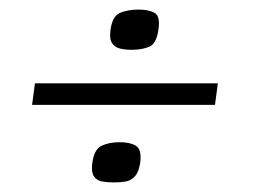

<svg xmlns="http://www.w3.org/2000/svg" viewBox="-20 -387 552 401"><path d="M53 -213H435L429 -168H47ZM173 -48Q177 -76 193 -83Q209 -90 230 -90Q252 -90 264 -82.5Q276 -75 273 -48Q270 -28 262 -19Q254 -10 243 -8Q232 -6 218 -6Q204 -6 193 -8Q182 -10 176 -19Q170 -28 173 -48ZM211 -326Q215 -354 231.5 -360.5Q248 -367 269 -367Q291 -367 303 -360Q315 -353 311 -326Q307 -296 292 -289.5Q277 -283 255 -283Q242 -283 231 -285.5Q220 -288 214 -297Q208 -306 211 -326Z"/></svg>

Font: Genos SemiBold
Style: Italic
Weight: 600
Italic angle: -8°
Version: Version 1.010